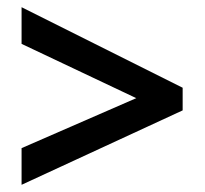

<svg xmlns="http://www.w3.org/2000/svg" viewBox="-20 -693 569 534"><path d="M40 -179 488 -386V-449L40 -673V-571L359 -420L40 -281Z"/></svg>

Font: Noto Sans Malayalam UI SemiCondensed SemiBold
Style: Regular
Weight: 600
Width: 4
Designer: Jelle Bosma - Monotype Design Team
Foundry: Monotype Imaging Inc.
Version: Version 2.104